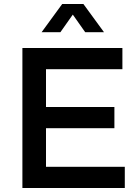

<svg xmlns="http://www.w3.org/2000/svg" viewBox="-20 -940 696 960"><path d="M210 -594V-405H552V-299H210V-106H604V0H92V-700H592V-594ZM406 -779 344 -867 282 -779H188L291 -920H397L500 -779Z"/></svg>

Font: Sapa
Style: Regular
Weight: 400
Version: Version 1.20 June 8, 2016